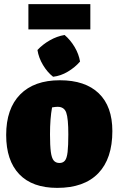

<svg xmlns="http://www.w3.org/2000/svg" viewBox="-20 -899 575 933"><path d="M258 14Q137 14 73.5 -52.5Q10 -119 10 -243Q10 -371 78 -440Q146 -509 271 -509Q394 -509 460 -445.5Q526 -382 526 -262Q526 -128 457.5 -57Q389 14 258 14ZM269 -107Q286 -107 295.5 -118.5Q305 -130 308.5 -160.5Q312 -191 312 -246Q312 -323 302 -351.5Q292 -380 260 -380Q249 -380 233 -377Q223 -323 223 -246Q223 -191 227 -161Q231 -131 241 -119Q251 -107 269 -107ZM118 -756V-879H419V-756ZM294 -729Q323 -704 343 -670Q363 -636 369 -600Q345 -572 310 -551Q275 -530 238 -526Q210 -548 189 -583Q168 -618 162 -656Q187 -683 222 -703Q257 -723 294 -729Z"/></svg>

Font: Piazzolla Black
Style: Regular
Weight: 900
Designer: Juan Pablo del Peral
Foundry: Huerta Tipografica
Version: Version 1.330